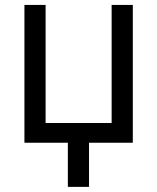

<svg xmlns="http://www.w3.org/2000/svg" viewBox="-20 -565 622 760"><path d="M248.6 -35.5H332.4V174.7H248.6ZM505.7 -545.5V0H76.7V-545.5H160.5V-78.1H421.9V-545.5Z"/></svg>

Font: InterMG
Style: Regular
Weight: 400
Designer: Rasmus Andersson
Foundry: rsms
Version: Version 3.019;December 26, 2023;FontCreator 15.0.0.2955 64-b